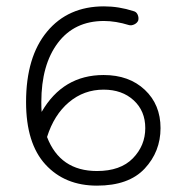

<svg xmlns="http://www.w3.org/2000/svg" viewBox="-20 -570 577 604"><path d="M285 14Q184 14 123 -52.5Q62 -119 62 -249Q62 -391 128 -470.5Q194 -550 307 -550Q354 -550 400 -535Q409 -533 413 -524Q417 -515 415 -506Q412 -498 403 -493.5Q394 -489 386 -491Q344 -504 307 -504Q214 -504 162 -435Q110 -366 110 -249Q110 -228 111 -218Q178 -334 306 -334Q386 -334 435.5 -287.5Q485 -241 485 -167Q485 -93 435 -39.5Q385 14 285 14ZM306 -288Q244 -288 197 -248.5Q150 -209 128 -139Q169 -32 285 -32Q359 -32 398 -72Q437 -112 437 -167Q437 -221 400.5 -254.5Q364 -288 306 -288Z"/></svg>

Font: Hoogli
Style: Regular
Weight: 400
Designer: Anand Singh Naorem
Foundry: Brand New Type
Version: Version 1.00 b007